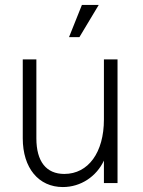

<svg xmlns="http://www.w3.org/2000/svg" viewBox="-20 -740 578 776"><path d="M234 16C307 16 370 -27 400 -91V0H455V-500H400V-257C400 -124 337 -37 240 -37C167 -37 127 -87 127 -181V-500H72V-181C72 -61 136 16 234 16ZM259 -590H301L379 -720H311Z"/></svg>

Font: Uncut Sans Light
Style: Regular
Weight: 300
Designer: Kasper Nordkvist
Foundry: UNCUT.wtf
Version: Version 1.304;Glyphs 3.2 (3246)